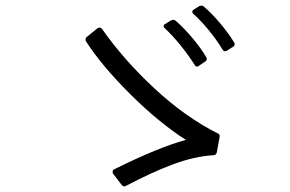

<svg xmlns="http://www.w3.org/2000/svg" viewBox="-20 -767 1040 689"><path d="M788 -583Q782 -583 778 -590Q759 -622 730.5 -657Q702 -692 674 -717Q670 -721 670 -725Q670 -730 676 -733L695 -745Q701 -747 703 -747Q708 -747 712 -743Q740 -719 770 -683.5Q800 -648 820 -615Q822 -613 822 -608Q822 -602 816 -599L794 -585Q790 -583 788 -583ZM687 -528Q682 -528 678 -535Q657 -568 628.5 -603.5Q600 -639 572 -665Q567 -670 567 -673Q567 -678 573 -681L594 -694Q600 -696 602 -696Q607 -696 611 -692Q641 -666 671.5 -629.5Q702 -593 720 -562Q722 -559 722 -555Q722 -549 716 -546L694 -531Q691 -528 687 -528ZM426 -98Q422 -98 417 -103L387 -142Q384 -145 384 -150Q384 -157 391 -160Q548 -238 647 -265Q550 -327 447.5 -429Q345 -531 289 -618Q287 -620 287 -625Q287 -631 291 -634L329 -665Q334 -668 337 -668Q343 -668 347 -662Q425 -551 535.5 -448.5Q646 -346 762 -288Q766 -287 767.5 -283Q769 -279 768 -275L758 -220Q757 -216 754 -213Q751 -210 746 -210Q678 -206 601.5 -177.5Q525 -149 432 -100Q428 -98 426 -98Z"/></svg>

Font: LINE Seed JP_TTF Regular
Style: Regular
Weight: 400
Designer: LINE & Fontrix & Fontworks
Version: Version 1.002